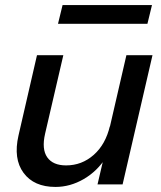

<svg xmlns="http://www.w3.org/2000/svg" viewBox="-20 -728 636 758"><path d="M199 10Q114 10 73 -45.5Q32 -101 53 -193L126 -510H230L158 -200Q144 -139 166.5 -107Q189 -75 241 -75Q303 -75 350 -116.5Q397 -158 414 -231L399 -107Q364 -52 310.5 -21Q257 10 199 10ZM365 0 393 -120H389L479 -510H582L464 0ZM209 -634 227 -708H580L562 -634Z"/></svg>

Font: Instrument Sans Medium
Style: Italic
Weight: 500
Italic angle: -13°
Designer: Rodrigo Fuenzalida
Foundry: fragTYPE
Version: Version 1.000;gftools[0.9.28]